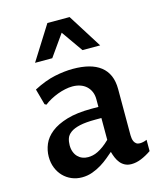

<svg xmlns="http://www.w3.org/2000/svg" viewBox="-117 -867 807 962"><g transform="rotate(-15 286.5 -386.0)"><path d="M360.8 -76.2Q348.1 -65.4 330.3 -50.5Q312.5 -35.6 290.8 -22.2Q269 -8.8 243.4 0.5Q217.8 9.8 189.5 9.8Q160.6 9.8 136 -0.7Q111.3 -11.2 93 -30Q74.7 -48.8 64.2 -75Q53.7 -101.1 53.7 -132.8Q53.7 -166 67.1 -197.8Q80.6 -229.5 112.1 -254.4Q143.6 -279.3 195.3 -294.7Q247.1 -310.1 323.2 -310.1H358.9V-350.1Q358.9 -371.6 351.6 -388.7Q344.2 -405.8 331.1 -418Q317.9 -430.2 299.6 -436.5Q281.2 -442.9 258.8 -442.9Q241.2 -442.9 221.2 -438.7Q201.2 -434.6 181.6 -427.2Q162.1 -419.9 143.6 -409.9Q125 -399.9 110.4 -388.2L101.6 -393.1L79.1 -475.1Q138.2 -505.9 189 -516.6Q239.7 -527.3 284.2 -527.3Q330.1 -527.3 366 -518.1Q401.9 -508.8 426.8 -489.5Q451.7 -470.2 464.6 -440.7Q477.5 -411.1 477.5 -370.6V-131.3Q477.5 -124 478.8 -115.2Q480 -106.4 483.6 -98.6Q487.3 -90.8 494.4 -85.4Q501.5 -80.1 513.2 -80.1Q520 -80.1 529.8 -82Q539.6 -84 549.3 -88.4V-29.8Q522.9 -11.7 496.8 -1Q470.7 9.8 445.8 9.8Q426.3 9.8 412.1 2.4Q397.9 -4.9 388.2 -16.8Q378.4 -28.8 371.8 -44.2Q365.2 -59.6 360.8 -76.2ZM358.9 -252.4H328.1Q277.3 -252.4 246.3 -245.4Q215.3 -238.3 198.2 -225.8Q181.2 -213.4 175.5 -197Q169.9 -180.7 169.9 -161.6Q169.9 -141.6 175.8 -126.5Q181.6 -111.3 191.7 -101.1Q201.7 -90.8 215.3 -85.4Q229 -80.1 244.6 -80.1Q256.3 -80.1 269 -82.8Q281.7 -85.4 295.7 -92.3Q309.6 -99.1 325.2 -110.4Q340.8 -121.6 358.9 -139.2ZM109.4 -605.5 220.7 -782.2H335.9L447.3 -605.5H355.5L277.3 -716.8L198.7 -605.5Z"/></g></svg>

Font: Proza Libre
Style: Medium
Weight: 500
Designer: Jasper de Waard
Foundry: Jasper de Waard
Version: Version 1.000; ttfautohint (v1.4.1.8-43bc)